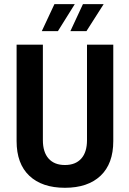

<svg xmlns="http://www.w3.org/2000/svg" viewBox="-20 -897 627 930"><path d="M260.6 -746.3H182.5L243.7 -877.1H342.3ZM398.8 -746.3H321L381.8 -877.1H482.2ZM528.7 -213.7Q528.7 -103.8 467 -45.6Q405.3 12.6 294.5 12.6Q183.8 12.6 122.1 -45.6Q60.4 -103.8 60.4 -213.7V-680.7H187.7V-218.1Q187.7 -159.9 215.5 -128.8Q243.3 -97.7 294.5 -97.7Q345.8 -97.7 373.6 -128.8Q401.4 -159.9 401.4 -218.1V-680.7H528.7Z"/></svg>

Font: Puralecka Narrow
Style: Bold
Weight: 700
Designer: Hector Gatti, Marcela Romero, Pablo Cosgaya and Nicolas Silva
Version: Version 1.004;PS 001.004;hotconv 1.0.70;makeotf.lib2.5.58329